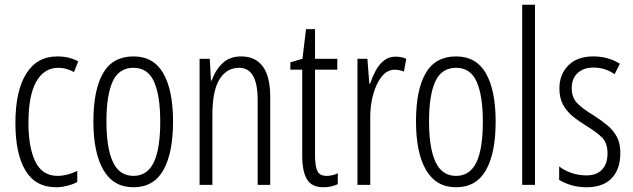

<svg xmlns="http://www.w3.org/2000/svg" viewBox="-20 -846 2670 810"><path d="M217 -56Q130 -56 87.5 -126.5Q45 -197 45 -327Q45 -462 90.5 -535Q136 -608 222 -608Q272 -608 310 -587L292 -542Q260 -560 226 -560Q166 -560 133 -501.5Q100 -443 100 -328Q100 -223 129.5 -163.5Q159 -104 223 -104Q262 -104 306 -125V-78Q287 -68 262.5 -62Q238 -56 217 -56Z M710 -333Q710 -200 669 -128Q628 -56 543 -56Q459 -56 416.5 -128.5Q374 -201 374 -334Q374 -467 415 -537.5Q456 -608 543 -608Q628 -608 669 -536.5Q710 -465 710 -333ZM429 -334Q429 -221 456.5 -162.5Q484 -104 543 -104Q601 -104 628.5 -160.5Q656 -217 656 -333Q656 -442 630 -501Q604 -560 543 -560Q482 -560 455.5 -502.5Q429 -445 429 -334Z M998 -608Q1057 -608 1088.5 -566Q1120 -524 1120 -436V-66H1067V-423Q1067 -494 1047 -527Q1027 -560 989 -560Q936 -560 906 -511.5Q876 -463 876 -361V-66H822V-598H865L870 -506H873Q887 -548 917.5 -578Q948 -608 998 -608Z M1358 -104Q1370 -104 1382.5 -107Q1395 -110 1405 -115V-69Q1392 -63 1377 -59.5Q1362 -56 1344 -56Q1295 -56 1275 -89.5Q1255 -123 1255 -189V-552H1205V-583L1256 -598L1271 -723H1309V-598H1403V-552H1309V-192Q1309 -147 1318.5 -125.5Q1328 -104 1358 -104Z M1649 -607Q1659 -607 1671 -605Q1683 -603 1694 -598L1684 -544Q1677 -547 1666.5 -549.5Q1656 -552 1646 -552Q1613 -552 1589.5 -522Q1566 -492 1553.5 -444.5Q1541 -397 1542 -345V-66H1488V-598H1530L1538 -493H1541Q1551 -522 1565 -548Q1579 -574 1599.5 -590.5Q1620 -607 1649 -607Z M2071 -333Q2071 -200 2030 -128Q1989 -56 1904 -56Q1820 -56 1777.5 -128.5Q1735 -201 1735 -334Q1735 -467 1776 -537.5Q1817 -608 1904 -608Q1989 -608 2030 -536.5Q2071 -465 2071 -333ZM1790 -334Q1790 -221 1817.5 -162.5Q1845 -104 1904 -104Q1962 -104 1989.5 -160.5Q2017 -217 2017 -333Q2017 -442 1991 -501Q1965 -560 1904 -560Q1843 -560 1816.5 -502.5Q1790 -445 1790 -334Z M2237 -66H2183V-826H2237Z M2597 -200Q2597 -132 2560.5 -94Q2524 -56 2455 -56Q2418 -56 2388 -65.5Q2358 -75 2339 -87V-144Q2360 -127 2390.5 -116.5Q2421 -106 2454 -106Q2497 -106 2520 -130.5Q2543 -155 2543 -199Q2543 -241 2521.5 -264Q2500 -287 2455 -314Q2421 -335 2395.5 -356Q2370 -377 2355 -405Q2340 -433 2340 -473Q2340 -532 2377.5 -570Q2415 -608 2483 -608Q2546 -608 2595 -577L2573 -533Q2533 -561 2483 -561Q2442 -561 2417 -538Q2392 -515 2392 -474Q2392 -436 2413.5 -412.5Q2435 -389 2483 -360Q2516 -339 2541.5 -318Q2567 -297 2582 -269.5Q2597 -242 2597 -200Z"/></svg>

Font: Noto Sans Malayalam UI ExtraCondensed Light
Style: Regular
Weight: 300
Width: 2
Designer: Jelle Bosma - Monotype Design Team
Foundry: Monotype Imaging Inc.
Version: Version 2.104; ttfautohint (v1.8.4.7-5d5b)